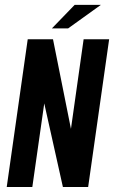

<svg xmlns="http://www.w3.org/2000/svg" viewBox="-20 -748 457 768"><path d="M6.9 0 90.9 -591H192L263.8 -232.6L314.5 -591H416.6L332.6 0H231.6L157 -334.4L109.3 0ZM187.6 -634.4 278.6 -728.5H383.5L252.5 -634.4Z"/></svg>

Font: Alumni Sans Thin
Style: Italic
Weight: 100
Italic angle: -8°
Designer: Robert E. Leuschke
Foundry: Robert E. Leuschke
Version: Version 1.016